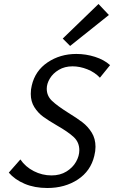

<svg xmlns="http://www.w3.org/2000/svg" viewBox="-20 -934 571 961"><path d="M265 -306Q222 -331 196 -350Q170 -369 152 -397.5Q134 -426 134 -464Q134 -487 139 -506Q156 -580 218.5 -622Q281 -664 362 -664Q410 -664 455.5 -649.5Q501 -635 531 -608L480 -545Q455 -572 417.5 -587Q380 -602 343 -602Q304 -602 274.5 -584.5Q245 -567 229.5 -541Q214 -515 214 -490Q214 -454 240.5 -429Q267 -404 321 -370Q365 -343 392.5 -322Q420 -301 439 -270.5Q458 -240 458 -199Q458 -178 452 -154Q434 -78 369.5 -35.5Q305 7 217 7Q153 7 103.5 -14Q54 -35 24 -70L82 -136Q107 -99 149 -77.5Q191 -56 238 -56Q281 -56 312.5 -75.5Q344 -95 360.5 -124Q377 -153 377 -182Q377 -222 349 -248Q321 -274 265 -306ZM294 -741 473 -914 525 -859 331 -704Z"/></svg>

Font: Ysabeau Medium
Style: Italic
Weight: 500
Italic angle: -12°
Designer: Christian Thalmann (Catharsis Fonts)
Version: Version 0.003